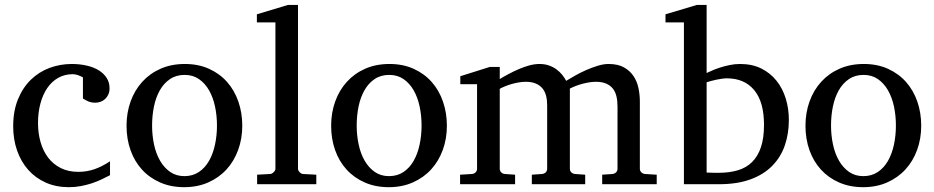

<svg xmlns="http://www.w3.org/2000/svg" viewBox="-20 -757 3840 789"><path d="M432.1 -37.1Q415 -28.3 396.2 -19.3Q377.4 -10.3 356.2 -3.4Q335 3.4 311.8 7.8Q288.6 12.2 263.2 12.2Q210.4 12.2 168.2 -6.6Q126 -25.4 96.2 -58.8Q66.4 -92.3 50.3 -138.2Q34.2 -184.1 34.2 -237.8Q34.2 -300.8 53.7 -348.6Q73.2 -396.5 106.4 -429Q139.6 -461.4 183.3 -477.8Q227.1 -494.1 274.9 -494.1Q307.6 -494.1 336.2 -487.5Q364.7 -481 385.5 -468.3Q406.2 -455.6 418.2 -437Q430.2 -418.5 430.2 -394Q430.2 -379.4 425 -368.4Q419.9 -357.4 411.6 -349.9Q403.3 -342.3 392.8 -338.6Q382.3 -335 371.1 -335Q354.5 -335 342.3 -340.6Q330.1 -346.2 320.8 -352.1V-439Q310.5 -444.8 299.6 -448.5Q288.6 -452.1 278.8 -452.1Q245.6 -452.1 219 -437Q192.4 -421.9 174.1 -395Q155.8 -368.2 146 -331.3Q136.2 -294.4 136.2 -251Q136.2 -209.5 146.7 -172.9Q157.2 -136.2 178 -109.1Q198.7 -82 229.7 -66.4Q260.7 -50.8 301.8 -50.8Q336.9 -50.8 368.4 -61.8Q399.9 -72.8 432.1 -94.2Z M871.6 -241.2Q871.6 -282.2 863.5 -319.8Q855.5 -357.4 838.9 -386.2Q822.3 -415 797.4 -432.1Q772.5 -449.2 738.8 -449.2Q704.1 -449.2 678.7 -432.1Q653.3 -415 637 -386.2Q620.6 -357.4 612.8 -319.8Q605 -282.2 605 -241.2Q605 -200.7 613 -163.1Q621.1 -125.5 637.7 -96.7Q654.3 -67.9 679.2 -50.5Q704.1 -33.2 737.8 -33.2Q772 -33.2 797.4 -50.3Q822.8 -67.4 839.1 -96.2Q855.5 -125 863.5 -162.6Q871.6 -200.2 871.6 -241.2ZM975.6 -240.2Q975.6 -187 958.7 -140.9Q941.9 -94.7 910.9 -60.8Q879.9 -26.9 835.7 -7.3Q791.5 12.2 736.8 12.2Q682.1 12.2 638.2 -7.1Q594.2 -26.4 563.5 -60.1Q532.7 -93.8 516.4 -139.9Q500 -186 500 -240.2Q500 -293.5 516.6 -339.8Q533.2 -386.2 564.5 -420.7Q595.7 -455.1 639.9 -474.6Q684.1 -494.1 739.7 -494.1Q795.4 -494.1 839.4 -474.1Q883.3 -454.1 913.6 -419.7Q943.8 -385.3 959.7 -339.1Q975.6 -293 975.6 -240.2Z M1036.6 0V-39.1L1089.8 -42Q1096.7 -42 1104.2 -49.1Q1111.8 -56.2 1111.8 -63V-665H1035.6V-698.2L1163.6 -736.8H1204.6V-63Q1204.6 -56.2 1211.7 -49.1Q1218.8 -42 1225.6 -42L1279.8 -39.1V0Z M1712.4 -241.2Q1712.4 -282.2 1704.3 -319.8Q1696.3 -357.4 1679.7 -386.2Q1663.1 -415 1638.2 -432.1Q1613.3 -449.2 1579.6 -449.2Q1544.9 -449.2 1519.5 -432.1Q1494.1 -415 1477.8 -386.2Q1461.4 -357.4 1453.6 -319.8Q1445.8 -282.2 1445.8 -241.2Q1445.8 -200.7 1453.9 -163.1Q1461.9 -125.5 1478.5 -96.7Q1495.1 -67.9 1520 -50.5Q1544.9 -33.2 1578.6 -33.2Q1612.8 -33.2 1638.2 -50.3Q1663.6 -67.4 1679.9 -96.2Q1696.3 -125 1704.3 -162.6Q1712.4 -200.2 1712.4 -241.2ZM1816.4 -240.2Q1816.4 -187 1799.6 -140.9Q1782.7 -94.7 1751.7 -60.8Q1720.7 -26.9 1676.5 -7.3Q1632.3 12.2 1577.6 12.2Q1522.9 12.2 1479 -7.1Q1435.1 -26.4 1404.3 -60.1Q1373.5 -93.8 1357.2 -139.9Q1340.8 -186 1340.8 -240.2Q1340.8 -293.5 1357.4 -339.8Q1374 -386.2 1405.3 -420.7Q1436.5 -455.1 1480.7 -474.6Q1524.9 -494.1 1580.6 -494.1Q1636.2 -494.1 1680.2 -474.1Q1724.1 -454.1 1754.4 -419.7Q1784.7 -385.3 1800.5 -339.1Q1816.4 -293 1816.4 -240.2Z M2454.6 0V-39.1L2496.6 -42Q2505.9 -43 2511.7 -48.8Q2517.6 -54.7 2517.6 -64V-318.8Q2517.6 -342.3 2513.2 -361.1Q2508.8 -379.9 2498.3 -393.1Q2487.8 -406.2 2470.7 -413.6Q2453.6 -420.9 2428.7 -420.9Q2416 -420.9 2402.1 -418.7Q2388.2 -416.5 2374.3 -412.8Q2360.4 -409.2 2346.9 -404.1Q2333.5 -398.9 2321.8 -393.1V-64Q2321.8 -54.7 2327.6 -48.8Q2333.5 -43 2342.8 -42L2384.8 -39.1V0H2165.5V-39.1L2207.5 -42Q2216.8 -43 2222.7 -48.8Q2228.5 -54.7 2228.5 -64V-325.2Q2228.5 -346.2 2223.9 -364Q2219.2 -381.8 2208.7 -394.3Q2198.2 -406.7 2181.4 -413.8Q2164.6 -420.9 2140.6 -420.9Q2126.5 -420.9 2111.1 -418.2Q2095.7 -415.5 2081.5 -411.4Q2067.4 -407.2 2054.9 -402.1Q2042.5 -397 2033.7 -392.1V-64Q2033.7 -54.7 2039.6 -48.8Q2045.4 -43 2054.7 -42L2096.7 -39.1V0H1870.6V-39.1L1919.4 -42Q1928.7 -43 1934.6 -48.8Q1940.4 -54.7 1940.4 -64V-411.1H1871.6V-443.8L1992.7 -481.9H2033.7V-432.1Q2050.3 -442.4 2070.6 -453.1Q2090.8 -463.9 2112.3 -473.1Q2133.8 -482.4 2155.5 -488.3Q2177.2 -494.1 2196.8 -494.1Q2218.3 -494.1 2235.8 -488Q2253.4 -481.9 2266.8 -471.9Q2280.3 -461.9 2290.3 -449.5Q2300.3 -437 2306.6 -424.8Q2321.8 -434.1 2343.3 -446.3Q2364.7 -458.5 2388.7 -469Q2412.6 -479.5 2436.5 -486.8Q2460.4 -494.1 2480.5 -494.1Q2520 -494.1 2544.9 -479.7Q2569.8 -465.3 2584.2 -443.1Q2598.6 -420.9 2604 -393.6Q2609.4 -366.2 2609.4 -340.8V-64Q2609.4 -54.7 2615.5 -48.8Q2621.6 -43 2630.4 -42L2678.7 -39.1V0Z M3221.7 -264.2Q3221.7 -207.5 3205.1 -159.4Q3188.5 -111.3 3153.6 -75.7Q3118.7 -40 3064.2 -20Q3009.8 0 2934.6 0H2790.5V-665H2714.8V-698.2L2843.8 -736.8H2883.8V-457Q2892.6 -460.9 2906.7 -467.3Q2920.9 -473.6 2939.2 -479.5Q2957.5 -485.4 2978.5 -489.7Q2999.5 -494.1 3021.5 -494.1Q3070.8 -494.1 3108.2 -475.6Q3145.5 -457 3170.9 -425.3Q3196.3 -393.6 3209 -351.8Q3221.7 -310.1 3221.7 -264.2ZM3119.6 -244.1Q3119.6 -338.4 3079.3 -386.7Q3039.1 -435.1 2966.8 -435.1Q2958.5 -435.1 2947.3 -433.6Q2936 -432.1 2924.6 -429.7Q2913.1 -427.2 2902.1 -424.3Q2891.1 -421.4 2883.8 -418.9V-47.9Q2892.1 -47.4 2900.9 -47.4Q2908.2 -46.9 2916.5 -46.9H2932.6Q2977.1 -46.9 3011.7 -57.1Q3046.4 -67.4 3070.3 -90.8Q3094.2 -114.3 3106.9 -151.9Q3119.6 -189.5 3119.6 -244.1Z M3661.6 -241.2Q3661.6 -282.2 3653.6 -319.8Q3645.5 -357.4 3628.9 -386.2Q3612.3 -415 3587.4 -432.1Q3562.5 -449.2 3528.8 -449.2Q3494.1 -449.2 3468.8 -432.1Q3443.4 -415 3427 -386.2Q3410.6 -357.4 3402.8 -319.8Q3395 -282.2 3395 -241.2Q3395 -200.7 3403.1 -163.1Q3411.1 -125.5 3427.7 -96.7Q3444.3 -67.9 3469.2 -50.5Q3494.1 -33.2 3527.8 -33.2Q3562 -33.2 3587.4 -50.3Q3612.8 -67.4 3629.2 -96.2Q3645.5 -125 3653.6 -162.6Q3661.6 -200.2 3661.6 -241.2ZM3765.6 -240.2Q3765.6 -187 3748.8 -140.9Q3731.9 -94.7 3700.9 -60.8Q3669.9 -26.9 3625.7 -7.3Q3581.5 12.2 3526.9 12.2Q3472.2 12.2 3428.2 -7.1Q3384.3 -26.4 3353.5 -60.1Q3322.8 -93.8 3306.4 -139.9Q3290 -186 3290 -240.2Q3290 -293.5 3306.6 -339.8Q3323.2 -386.2 3354.5 -420.7Q3385.7 -455.1 3429.9 -474.6Q3474.1 -494.1 3529.8 -494.1Q3585.4 -494.1 3629.4 -474.1Q3673.3 -454.1 3703.6 -419.7Q3733.9 -385.3 3749.8 -339.1Q3765.6 -293 3765.6 -240.2Z"/></svg>

Font: BabelStone Ogham Lithic
Style: Regular
Weight: 400
Designer: Andrew West
Foundry: BabelStone
Version: Version 1.02 March 14, 2022